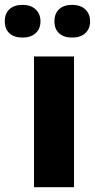

<svg xmlns="http://www.w3.org/2000/svg" viewBox="-79 -779 395 799"><path d="M-59.1 -690.4Q-59.1 -722.7 -39.6 -740.7Q-20 -758.8 14.6 -758.8Q49.3 -758.8 69.3 -740Q89.4 -721.2 89.4 -690.2Q89.4 -659.2 69.3 -640.9Q49.3 -622.6 14.6 -622.6Q-20 -622.6 -39.6 -640.4Q-59.1 -658.2 -59.1 -690.4ZM147.5 -690.4Q147.5 -722.7 167 -740.7Q186.5 -758.8 221.2 -758.8Q255.9 -758.8 275.9 -740Q295.9 -721.2 295.9 -690.2Q295.9 -659.2 275.9 -640.9Q255.9 -622.6 221.2 -622.6Q186.5 -622.6 167 -640.4Q147.5 -658.2 147.5 -690.4ZM229 0H62.5V-543.9H229Z"/></svg>

Font: Open Sans Hebrew Condensed Extra Bold
Style: Regular
Weight: 800
Width: 3
Foundry: Ascender Corporation, Yanek Iontef
Version: Version 2.001;PS 002.001;hotconv 1.0.70;makeotf.lib2.5.58329